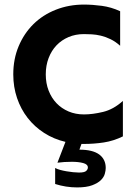

<svg xmlns="http://www.w3.org/2000/svg" viewBox="-20 -557 593 839"><path d="M317 262Q268 262 221 247V177Q230 182 243 185.5Q256 189 270.5 191.5Q285 194 299.5 195.5Q314 197 325 197Q349 197 356.5 190Q364 183 364 175Q364 161 343.5 155.5Q323 150 294 150Q277 150 261 151Q245 152 231 154L266 63Q215 51 173 24Q131 -3 101 -41.5Q71 -80 54.5 -128.5Q38 -177 38 -232Q38 -299 61.5 -355Q85 -411 126 -451.5Q167 -492 224 -514.5Q281 -537 347 -537Q384 -537 425 -531.5Q466 -526 505 -508V-357Q485 -375 463.5 -385.5Q442 -396 421 -401Q400 -406 381 -407Q362 -408 347 -408Q310 -408 279.5 -395Q249 -382 227 -359Q205 -336 192.5 -303.5Q180 -271 180 -232Q180 -193 192.5 -161Q205 -129 227 -106Q249 -83 279.5 -70Q310 -57 347 -57Q385 -57 430.5 -68Q476 -79 517 -116V39Q476 59 433.5 65.5Q391 72 347 72H336L327 97Q385 97 413.5 118Q442 139 442 177Q442 188 438 202.5Q434 217 421 230Q408 243 383 252.5Q358 262 317 262Z"/></svg>

Font: LINE Seed JP_TTF Bold
Style: Regular
Weight: 700
Designer: LINE & Fontrix & Fontworks
Version: Version 1.009